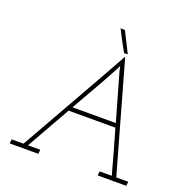

<svg xmlns="http://www.w3.org/2000/svg" viewBox="-152 -1022 1124 1161"><g transform="rotate(20 410.0 -441.5)"><path d="M38 -27H114Q214 -204 313.5 -379Q413 -554 512 -732Q562 -554 611.5 -379Q661 -204 711 -27H788L785 0H601L604 -27H682Q663 -97 643.5 -167Q624 -237 603 -308H302L143 -27H222L219 0H35ZM317 -335H596L508 -643L503 -669Q496 -654 493.5 -649Q491 -644 489 -641Q449 -565 404.5 -488Q360 -411 317 -335ZM455 -883Q472 -850 488.5 -816.5Q505 -783 522 -750H498Q479 -783 461.5 -816.5Q444 -850 427 -883Z"/></g></svg>

Font: Josefin Slab Light
Style: Italic
Weight: 300
Italic angle: -12°
Designer: Santiago Orozco
Foundry: Typemade
Version: Version 2.000